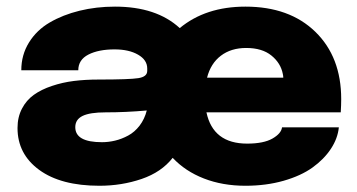

<svg xmlns="http://www.w3.org/2000/svg" viewBox="-20 -562 1105 594"><path d="M287.6 12.7Q168.5 12.7 101.3 -36.4Q34.2 -85.4 34.2 -166Q34.2 -199.7 47.9 -225.8Q61.5 -252 84.7 -268.6Q107.9 -285.2 140.6 -296.1Q173.3 -307.1 208.5 -311.5Q243.7 -315.9 284.7 -315.9Q381.3 -315.9 408.4 -320.3Q435.5 -324.7 435.5 -342.8V-350.1Q435.5 -376.5 407.2 -392.8Q378.9 -409.2 334.5 -409.2Q284.7 -409.2 253.4 -393.1Q222.2 -377 222.2 -344.7H45.9Q45.9 -392.1 69.6 -430.4Q93.3 -468.8 133.8 -492.4Q174.3 -516.1 226.1 -528.8Q277.8 -541.5 335.9 -541.5Q463.9 -541.5 536.1 -475.1Q616.2 -541.5 739.3 -541.5Q875.5 -541.5 955.6 -463.6Q1035.6 -385.7 1035.6 -255.4Q1035.6 -237.8 1034.2 -214.4H618.7Q639.2 -117.7 744.6 -117.7Q795.4 -117.7 822.8 -133.3Q850.1 -148.9 852.5 -168H1028.3Q1024.9 -133.8 1003.7 -101.6Q982.4 -69.3 946.8 -43.7Q911.1 -18.1 857.2 -2.7Q803.2 12.7 739.3 12.7Q668.5 12.7 610.8 -9.8Q553.2 -32.2 514.2 -73.7Q479.5 -29.3 418 -8.3Q356.4 12.7 287.6 12.7ZM620.6 -321.8H856.4Q856.4 -327.1 855 -333Q848.6 -366.7 819.8 -390.1Q791 -413.6 741.7 -413.6Q694.8 -413.6 663.3 -389.6Q631.8 -365.7 620.6 -321.8ZM295.4 -122.1Q315.9 -122.1 336.2 -127Q356.4 -131.8 376.5 -142.6Q396.5 -153.3 411.9 -173.3Q427.2 -193.4 434.1 -220.2Q369.1 -214.4 306.6 -214.4Q258.3 -214.4 235.6 -203.4Q212.9 -192.4 212.9 -168.5Q212.9 -122.1 295.4 -122.1Z"/></svg>

Font: Epilogue ExtraBold
Style: Regular
Weight: 800
Designer: Tyler Finck
Foundry: Etcetera Type Co
Version: Version 2.112